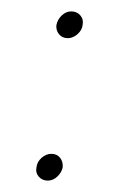

<svg xmlns="http://www.w3.org/2000/svg" viewBox="-20 -317 215 337"><path d="M79 -273Q78 -264 83.5 -257Q89 -250 99 -250Q108 -250 116 -257Q124 -264 125 -273Q127 -283 121 -290Q115 -297 105 -297Q96 -297 88.5 -290Q81 -283 79 -273ZM44 -23Q42 -14 48 -7Q54 0 64 0Q73 0 80.5 -7Q88 -14 90 -23Q91 -33 85.5 -40Q80 -47 70 -47Q61 -47 53 -40Q45 -33 44 -23Z"/></svg>

Font: Josefin Slab Thin ExtraLight
Style: Italic
Weight: 250
Italic angle: -12°
Version: Version 2.000